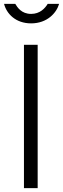

<svg xmlns="http://www.w3.org/2000/svg" viewBox="-20 -974 326 994"><path d="M286 -954H227C213 -931 187 -902 141 -902C91 -902 70 -936 59 -954H1C14 -903 61 -853 141 -853C225 -853 273 -908 286 -954ZM104 -742V0H175V-742Z"/></svg>

Font: 18Franklin Light
Style: Regular
Weight: 300
Designer: Pablo Impallari, Rodrigo Fuenzalida (Modified by Dan O. Williams)
Version: Version 0.025;PS 000.025;hotconv 1.0.88;makeotf.lib2.5.64775